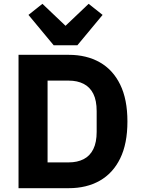

<svg xmlns="http://www.w3.org/2000/svg" viewBox="-20 -985 737 1005"><path d="M77 0V-698H340Q433 -698 502 -659Q571 -620 609 -542.5Q647 -465 647 -349Q647 -233 609 -155.5Q571 -78 502 -39Q433 0 340 0ZM229 -135H340Q385 -135 418 -152Q451 -169 468.5 -204.5Q486 -240 486 -295V-403Q486 -459 468.5 -494Q451 -529 418 -546Q385 -563 340 -563H229ZM385 -748H261L129 -907L202 -965L323 -850L444 -965L517 -907Z"/></svg>

Font: IBM Plex Sans
Style: Bold
Weight: 700
Designer: Mike Abbink, Paul van der Laan, Pieter van Rosmalen
Foundry: Bold Monday
Version: Version 3.201